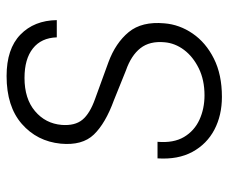

<svg xmlns="http://www.w3.org/2000/svg" viewBox="-74 -594 677 568"><g transform="rotate(-90 264.0 -309.5)"><path d="M262 9Q207.5 9 165 -13.2Q122.5 -35.5 99.2 -78.2Q76 -121 80 -181.5H129Q125 -134 143.2 -103.2Q161.5 -72.5 194.2 -57.5Q227 -42.5 266.5 -42.5Q312 -42.5 346.5 -59.5Q381 -76.5 401 -103.2Q421 -130 423.5 -161Q427.5 -204.5 406 -232Q384.5 -259.5 340 -275L252 -310.5Q183.5 -335.5 150.5 -369.8Q117.5 -404 123.5 -468Q130.5 -538 182 -583Q233.5 -628 323.5 -628Q404 -628 446 -587.2Q488 -546.5 489 -479.5H438Q436.5 -525.5 405.2 -550.2Q374 -575 318 -575Q256.5 -575 219.8 -544Q183 -513 179 -465Q176 -426 194.2 -403.8Q212.5 -381.5 256.5 -366L365 -326.5Q421.5 -305.5 453.5 -266.8Q485.5 -228 479.5 -161.5Q476 -116.5 449.2 -77.5Q422.5 -38.5 375.2 -14.8Q328 9 262 9Z"/></g></svg>

Font: Karla Light
Style: Italic
Weight: 300
Italic angle: -8°
Designer: Jonathan Pinhorn
Version: Version 2.004;gftools[0.9.33]